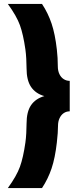

<svg xmlns="http://www.w3.org/2000/svg" viewBox="-20 -818 420 983"><path d="M271 -88Q277 -141 277 -174Q277 -196 285 -213Q293 -230 306.5 -239Q320 -248 337 -248V-404Q320 -404 306 -413Q292 -422 284 -439Q276 -456 276 -479Q276 -521 271 -565Q262 -644 244 -697.5Q226 -751 195 -798H20Q65 -736 82 -689Q99 -642 110 -565Q113 -544 114.5 -516.5Q116 -489 116 -468Q116 -407 139 -373Q162 -339 207 -326Q162 -313 139 -279.5Q116 -246 116 -185Q116 -164 114.5 -136.5Q113 -109 110 -88Q99 -11 82 36Q65 83 20 145H195Q226 98 244 44.5Q262 -9 271 -88Z"/></svg>

Font: Kreadon
Style: Regular
Weight: 400
Designer: kohakuno
Foundry: StudioGnu
Version: Version 1.000;Glyphs 3.1.2 (3151)